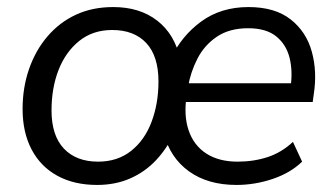

<svg xmlns="http://www.w3.org/2000/svg" viewBox="-20 -515 950 544"><path d="M255 9Q190 9 142.5 -17Q95 -43 69.5 -91.5Q44 -140 44 -206Q44 -267 62.5 -320Q81 -373 115 -412.5Q149 -452 195.5 -473.5Q242 -495 301 -495Q376 -495 425.5 -456.5Q475 -418 490 -349H464Q494 -413 550 -454Q606 -495 684 -495Q759 -495 803.5 -460Q848 -425 863.5 -368.5Q879 -312 869 -248L866 -226H489L497 -279H821L803 -266Q810 -313 800.5 -351Q791 -389 762.5 -412Q734 -435 683 -435Q630 -435 594.5 -411Q559 -387 539.5 -349Q520 -311 513 -270L509 -245Q500 -188 514.5 -145.5Q529 -103 564.5 -80Q600 -57 653 -57Q699 -57 738.5 -70Q778 -83 810 -113L836 -57Q803 -25 752.5 -8Q702 9 650 9Q569 9 515.5 -29.5Q462 -68 444 -137H473Q453 -94 422 -61Q391 -28 349 -9.5Q307 9 255 9ZM258 -57Q313 -57 351.5 -87.5Q390 -118 409.5 -170Q429 -222 429 -284Q429 -356 394.5 -393Q360 -430 298 -430Q243 -430 204.5 -399Q166 -368 146 -317Q126 -266 126 -202Q126 -131 161 -94Q196 -57 258 -57Z"/></svg>

Font: Nunito Sans 12pt
Style: Italic
Weight: 400
Italic angle: -9°
Designer: Vernon Adams
Foundry: Vernon Adams
Version: Version 3.101;gftools[0.9.27]